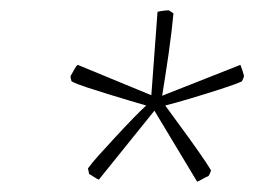

<svg xmlns="http://www.w3.org/2000/svg" viewBox="-20 -737 523 373"><path d="M172 -388Q169 -389 163 -393Q157 -397 153 -399Q153 -401 152 -404.5Q151 -408 151 -410Q158 -420 172.5 -436Q187 -452 204.5 -471Q222 -490 238 -506.5Q254 -523 264 -532Q254 -535 233.5 -541Q213 -547 190.5 -554Q168 -561 148 -567.5Q128 -574 119 -579Q117 -585 117 -589Q120 -594 124 -601.5Q128 -609 131 -611L274 -552L286 -714Q289 -715 296.5 -716Q304 -717 308 -717Q310 -716 312.5 -714Q315 -712 317 -711Q316 -699 313.5 -678Q311 -657 307.5 -632Q304 -607 300.5 -585.5Q297 -564 295 -551L447 -611Q448 -609 450.5 -601.5Q453 -594 454 -590Q454 -588 452.5 -584.5Q451 -581 450 -579Q437 -573 409 -564Q381 -555 351 -546Q321 -537 301 -532Q311 -518 329.5 -493Q348 -468 365.5 -443Q383 -418 390 -406Q389 -403 388 -400.5Q387 -398 385 -395Q380 -393 373 -389Q366 -385 363 -384L280 -522Z"/></svg>

Font: Labrada ExtraLight
Style: Italic
Weight: 200
Italic angle: -7°
Designer: Mercedes Jáuregui
Foundry: Omnibus-Type Team
Version: Version 1.000; ttfautohint (v1.8.4.7-5d5b)